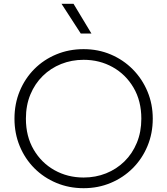

<svg xmlns="http://www.w3.org/2000/svg" viewBox="-20 -973 878 1008"><path d="M419 15Q342 15 275.8 -12.8Q209.5 -40.5 160.2 -90Q111 -139.5 83.5 -206Q56 -272.5 56 -350Q56 -428 83.5 -494.5Q111 -561 160.2 -610.5Q209.5 -660 275.8 -687.5Q342 -715 419 -715Q495.5 -715 561.5 -687Q627.5 -659 677 -609Q726.5 -559 754.2 -492.8Q782 -426.5 782 -350Q782 -272.5 754.2 -206Q726.5 -139.5 677 -90Q627.5 -40.5 561.5 -12.8Q495.5 15 419 15ZM419 -41Q482 -41 537 -63Q592 -85 633.5 -125.8Q675 -166.5 698.5 -223.5Q722 -280.5 722 -350Q722 -443 681.2 -512.5Q640.5 -582 571.8 -620.5Q503 -659 419 -659Q356 -659 301 -637Q246 -615 204.5 -574.2Q163 -533.5 139.5 -476.8Q116 -420 116 -350Q116 -257 156.8 -187.5Q197.5 -118 266.2 -79.5Q335 -41 419 -41ZM404 -797 303 -953H366L460 -797Z"/></svg>

Font: Geologica Roman Thin
Style: Regular
Weight: 250
Designer: Sindre Bremnes, Frode Helland
Foundry: Monokrom Skriftforlag AS
Version: Version 1.010;gftools[0.9.28]